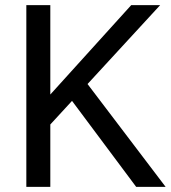

<svg xmlns="http://www.w3.org/2000/svg" viewBox="-20 -731 668 751"><path d="M83 0H176.8V-244.1L606.4 -710.9H493.2L176.8 -361.3V-710.9H83ZM512.7 0H627.9L297.9 -434.6L237.3 -369.1Z"/></svg>

Font: Roboto Flex
Style: Regular
Weight: 400
Designer: Berlow after Robertson
Foundry: Google
Version: Version 3.200;gftools[0.9.32]